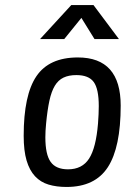

<svg xmlns="http://www.w3.org/2000/svg" viewBox="-20 -735 550 762"><path d="M459 -316Q459 -150 408 -71.5Q357 7 244 7Q204 7 172.5 -2.5Q141 -12 119 -35.5Q97 -59 85.5 -98Q74 -137 74 -196Q74 -358 124.5 -432.5Q175 -507 289 -507Q459 -507 459 -316ZM369 -245Q372 -284 372 -314Q372 -382 352 -409.5Q332 -437 283 -437Q253 -437 232 -427Q211 -417 197.5 -394.5Q184 -372 176 -335Q168 -298 163 -245Q160 -215 160 -190Q160 -122 181 -92.5Q202 -63 250 -63Q306 -63 333.5 -105.5Q361 -148 369 -245ZM355 -580 303 -664 235 -580H139L263 -715H351L452 -580Z"/></svg>

Font: Share
Style: Italic
Weight: 400
Version: Version 1.002